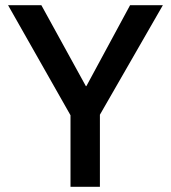

<svg xmlns="http://www.w3.org/2000/svg" viewBox="-20 -718 657 738"><path d="M364 0H251V-275L11 -698H139L310 -387H312L480 -698H606L364 -277Z"/></svg>

Font: IBM Plex Sans Medium
Style: Regular
Weight: 500
Designer: Mike Abbink, Paul van der Laan, Pieter van Rosmalen
Foundry: Bold Monday
Version: Version 3.201